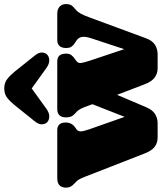

<svg xmlns="http://www.w3.org/2000/svg" viewBox="47 -806 760 902"><g transform="rotate(-90 427.0 -355.0)"><path d="M299.5 5.5H232Q206 5.5 187.8 -8.8Q169.5 -23 157 -55.5L47 -337.5Q35.5 -367.5 24.5 -377L16.5 -384.5Q5 -395.5 0.8 -404.2Q-3.5 -413 -3.5 -424.5Q-3.5 -466 41 -466H265.5Q302.5 -466 302.5 -426.5Q302.5 -398 279.5 -382L272.5 -377Q260.5 -369.5 260.8 -356Q261 -342.5 272 -311.5L329 -149.5L388.5 -301L375 -337.5Q364.5 -364.5 352 -376L344 -383Q333.5 -392.5 330 -402.5Q326.5 -412.5 326.5 -425Q326.5 -466 366 -466H589.5Q626 -466 626 -424.5Q626 -408.5 619.2 -399.8Q612.5 -391 600 -382.5L592.5 -377Q580 -368.5 582 -354.2Q584 -340 593.5 -311.5L647 -151.5L698.5 -307.5Q707.5 -335 704.2 -351.2Q701 -367.5 685 -377.5L677 -382.5Q664.5 -390.5 658.5 -399.5Q652.5 -408.5 652.5 -424.5Q652.5 -466 691.5 -466H814Q834.5 -466 846.8 -455Q859 -444 859 -424.5Q859 -411.5 854.5 -402.5Q850 -393.5 837 -383L832 -378.5Q822 -370.5 813.8 -355.5Q805.5 -340.5 794.5 -310L698.5 -50Q687 -18.5 667 -6.5Q647 5.5 623 5.5H557Q532 5.5 513 -9Q494 -23.5 482 -55.5L432.5 -185L375 -50Q361.5 -18 341.8 -6.2Q322 5.5 299.5 5.5ZM367 -517Q348 -503.5 331.2 -503.5Q314.5 -503.5 303.5 -513.5Q295 -522 294 -537.5Q293 -553 308 -571.5L383 -665Q401.5 -688 419 -701.5Q436.5 -715 462.5 -715Q488.5 -715 506 -701.5Q523.5 -688 542.5 -665L617 -571.5Q632 -553 631.2 -537.5Q630.5 -522 621.5 -513.5Q610.5 -503.5 594 -503.5Q577.5 -503.5 558.5 -517L462.5 -586Z"/></g></svg>

Font: Fraunces 72pt SuperSoft Black
Style: Regular
Weight: 900
Version: Version 1.000;[0bf87f6ff]